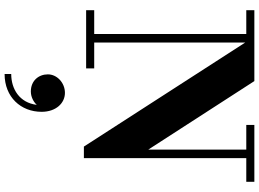

<svg xmlns="http://www.w3.org/2000/svg" viewBox="-169 -621 1154 856"><g transform="rotate(90 408.0 -193.0)"><path d="M25.5 -36V0H285V-36H169.5V-709.5L633.5 10H685V-714H790.5V-750H537V-714H647V-277L341.5 -750H25.5V-714H131.5V-36ZM311.5 170.5C311.5 211.5 339.5 246.5 388 246.5C412.5 246.5 435 234 447.5 220C438 297.5 376.5 334 310 334V363.5C413 363.5 478.5 291 478.5 198.5C478.5 134 439.5 94.5 394 94.5C349 94.5 311.5 130 311.5 170.5Z"/></g></svg>

Font: Bodoni* 06
Style: Bold
Weight: 700
Version: Version 2.2